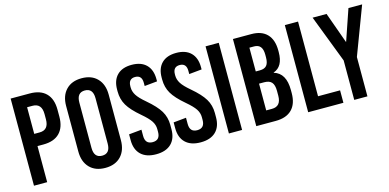

<svg xmlns="http://www.w3.org/2000/svg" viewBox="-69 -1095 3018 1490"><g transform="rotate(-15 1440.5 -350.0)"><path d="M57 -700H210Q296 -700 341 -654.5Q386 -609 386 -523V-467Q386 -381 341 -335.5Q296 -290 210 -290H163V0H57ZM163 -602V-388H206Q280 -388 280 -474V-516Q280 -602 206 -602Z M800 -533V-167Q800 -85 754.5 -37.5Q709 10 629 10Q549 10 503.5 -37.5Q458 -85 458 -167V-533Q458 -615 503.5 -662.5Q549 -710 629 -710Q709 -710 754.5 -662.5Q800 -615 800 -533ZM564 -532V-168Q564 -88 629 -88Q694 -88 694 -168V-532Q694 -612 629 -612Q564 -612 564 -532Z M1189 -553V-535L1087 -525V-551Q1087 -612 1033 -612Q979 -612 979 -551V-542Q979 -510 998 -479.5Q1017 -449 1068 -406Q1141 -344 1171 -294Q1201 -244 1201 -182V-147Q1201 -72 1158.5 -31Q1116 10 1037 10Q958 10 915.5 -31Q873 -72 873 -147V-194L975 -204V-154Q975 -88 1035 -88Q1095 -88 1095 -154V-177Q1095 -211 1075 -241.5Q1055 -272 1003 -316Q931 -377 902 -426.5Q873 -476 873 -538V-553Q873 -628 914 -669Q955 -710 1031 -710Q1107 -710 1148 -669Q1189 -628 1189 -553Z M1547 -553V-535L1445 -525V-551Q1445 -612 1391 -612Q1337 -612 1337 -551V-542Q1337 -510 1356 -479.5Q1375 -449 1426 -406Q1499 -344 1529 -294Q1559 -244 1559 -182V-147Q1559 -72 1516.5 -31Q1474 10 1395 10Q1316 10 1273.5 -31Q1231 -72 1231 -147V-194L1333 -204V-154Q1333 -88 1393 -88Q1453 -88 1453 -154V-177Q1453 -211 1433 -241.5Q1413 -272 1361 -316Q1289 -377 1260 -426.5Q1231 -476 1231 -538V-553Q1231 -628 1272 -669Q1313 -710 1389 -710Q1465 -710 1506 -669Q1547 -628 1547 -553Z M1729 0H1623V-700H1729Z M1843 -700H1991Q2073 -700 2116.5 -654.5Q2160 -609 2160 -523V-510Q2160 -394 2081 -367V-365Q2175 -337 2175 -201V-177Q2175 -91 2130 -45.5Q2085 0 1999 0H1843ZM1949 -602V-411H1982Q2020 -411 2037 -431.5Q2054 -452 2054 -496V-519Q2054 -602 1987 -602ZM1949 -313V-98H1995Q2069 -98 2069 -184V-223Q2069 -270 2050.5 -291.5Q2032 -313 1990 -313Z M2366 -100H2543V0H2260V-700H2366Z M2736 -316V0H2630V-317L2483 -700H2595L2684 -452H2686L2771 -700H2881Z"/></g></svg>

Font: Bebas Kai
Style: Regular
Weight: 400
Designer: Ryoichi Tsunekawa
Foundry: Dharma Type
Version: Version 1.001;PS 001.001;hotconv 1.0.70;makeotf.lib2.5.58329